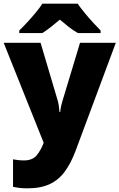

<svg xmlns="http://www.w3.org/2000/svg" viewBox="-21 -786 651 1046"><path d="M-1 -553H200L294 -236Q297 -226 299.5 -209Q302 -192 303 -176H307Q309 -196 312.5 -210.5Q316 -225 319 -235L415 -553H610L391 35Q366 102 332.5 148Q299 194 250 217Q201 240 128 240Q102 240 83 237.5Q64 235 50 232V82Q61 84 76.5 86Q92 88 109 88Q156 88 178.5 60.5Q201 33 215 -3L217 -8ZM402 -766Q418 -743 440.5 -715.5Q463 -688 486.5 -662.5Q510 -637 527 -620V-606H403Q377 -621 354 -639Q331 -657 305 -679Q279 -657 257.5 -640Q236 -623 210 -606H84V-620Q103 -638 126.5 -663.5Q150 -689 172.5 -716Q195 -743 210 -766Z"/></svg>

Font: Noto Sans Syriac Eastern Black
Style: Regular
Weight: 900
Designer: Patrick Giasson and the Monotype Design Team
Foundry: Monotype Imaging Inc.
Version: Version 3.001; ttfautohint (v1.8.4.7-5d5b)